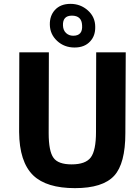

<svg xmlns="http://www.w3.org/2000/svg" viewBox="-20 -961 717 994"><path d="M435 -907Q473 -873 473 -822Q474 -776 447 -747Q418 -715 366 -715Q313 -715 276 -749Q239 -783 238 -833Q237 -879 264 -909Q293 -941 345 -941Q397 -941 435 -907ZM306 -829Q307 -804 322 -790Q337 -776 359 -776Q409 -776 405 -830Q403 -880 352 -880Q304 -880 306 -829ZM629 -272Q629 -114 571 -51Q512 13 368 13Q221 13 152 -53Q80 -123 79 -278L80 -690H233L232 -272Q232 -178 257 -144Q281 -110 351 -110Q423 -110 450 -146Q477 -182 477 -278L478 -690H631Z"/></svg>

Font: Taylor Sans Bold LRS
Style: Bold
Weight: 700
Italic angle: -8°
Designer: Natanael Gama
Version: Version 1.001 September 8, 2015